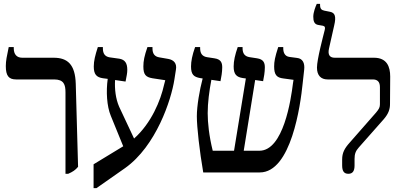

<svg xmlns="http://www.w3.org/2000/svg" viewBox="-20 -890 2080 991"><path d="M318 7H332C355 -3 369 -12 383 -29L371 -458C368 -557 329 -592 257 -592H95C66 -592 51 -610 51 -641V-647H25C15 -599 10 -576 10 -549C10 -499 25 -480 63 -480H259C310 -480 318 -453 318 -413Z M463 81H478L625 -22C786 -136 864 -375 880 -479L888 -530C894 -563 877 -581 848 -586L802 -594C778 -598 767 -613 767 -640V-647H741C725 -601 720 -575 720 -547C720 -505 732 -492 767 -486L833 -476L827 -453C809 -371 761 -254 672 -175L595 -339C577 -380 571 -431 574 -477L628 -469C634 -499 637 -513 637 -530C637 -564 625 -582 596 -587L546 -594C522 -598 511 -613 511 -640V-647H485C471 -604 464 -575 464 -547C464 -507 477 -491 512 -486L536 -483C527 -419 531 -342 552 -292L616 -135L463 -42Z M1029 0H1321C1483 0 1531 -348 1542 -458L1550 -530C1554 -565 1542 -588 1513 -591L1475 -596C1449 -599 1442 -620 1442 -641V-647H1416C1399 -595 1395 -572 1395 -547C1395 -505 1407 -489 1443 -485L1495 -478L1492 -459C1482 -377 1443 -112 1319 -112H1238L1297 -477L1338 -471C1342 -490 1347 -518 1347 -542C1347 -566 1340 -584 1307 -589L1268 -595C1244 -599 1232 -613 1232 -641V-647H1207C1193 -607 1186 -575 1186 -547C1186 -507 1200 -492 1234 -487L1249 -485L1188 -112H1078C1059 -189 1052 -256 1052 -306C1052 -359 1060 -421 1071 -478L1118 -471C1122 -490 1127 -518 1127 -542C1127 -564 1122 -584 1087 -589L1048 -595C1025 -599 1013 -613 1013 -641V-647H987C972 -605 966 -573 966 -547C966 -505 980 -493 1013 -487L1026 -485C1010 -425 996 -343 996 -290C996 -233 1010 -111 1029 0Z M1778 7C1800 7 1810 -7 1810 -36V-70C1810 -96 1816 -111 1832 -129L1961 -275C1985 -303 1993 -326 1993 -353L1994 -495C1994 -546 1977 -592 1910 -592H1708C1682 -592 1671 -607 1678 -639L1705 -759C1716 -805 1709 -824 1684 -829L1654 -835C1639 -838 1632 -845 1632 -865V-870H1615C1609 -857 1597 -827 1597 -804C1597 -781 1602 -764 1624 -761L1647 -757C1658 -754 1659 -748 1656 -735C1647 -699 1616 -583 1616 -541C1616 -500 1637 -480 1671 -480H1904C1928 -480 1941 -468 1941 -440V-352C1941 -336 1936 -327 1921 -309L1785 -154C1758 -124 1746 -101 1746 -67V-36C1746 -5 1757 7 1778 7Z"/></svg>

Font: Noto Serif Hebrew SemiCondensed Medium
Style: Regular
Weight: 500
Width: 4
Designer: Monotype Design Team
Foundry: Monotype Imaging Inc.
Version: Version 2.004